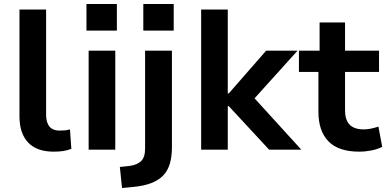

<svg xmlns="http://www.w3.org/2000/svg" viewBox="-20 -753 1957 966"><path d="M250 10Q165 10 121.5 -36Q78 -82 78 -167V-705H212V-177Q212 -151 219.5 -132.5Q227 -114 242 -105Q257 -96 279 -96Q293 -96 305.5 -97Q318 -98 332 -102L339 -4Q317 4 297 7Q277 10 250 10Z M415 -599V-733H568V-599ZM426 0V-498H560V0Z M701 -599V-733H854V-599ZM594 193 583 87 631 82Q669 77 689.5 58Q710 39 710 -6V-498H845V-12Q845 35 834.5 70.5Q824 106 801 130Q778 154 740 168.5Q702 183 646 188Z M992 0V-705H1126V-283H1131L1319 -498H1477L1237 -232L1241 -280L1496 0H1334L1131 -219H1126V0Z M1787 10Q1683 10 1632.5 -42Q1582 -94 1582 -191V-391H1484V-498H1588V-640H1716V-498H1887V-391H1716V-197Q1716 -150 1739 -126Q1762 -102 1810 -102Q1828 -102 1847 -106Q1866 -110 1884 -116L1903 -14Q1879 -2 1848.5 4Q1818 10 1787 10Z"/></svg>

Font: Nunito Sans 8pt
Style: Bold
Weight: 700
Version: Version 3.101;gftools[0.9.27]